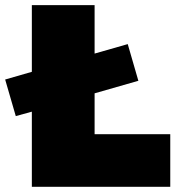

<svg xmlns="http://www.w3.org/2000/svg" viewBox="-56 -721 682 741"><path d="M-36.1 -414.1 66.9 -443.8V-701.2H309.1V-514.2L437 -550.8L478 -409.2L309.1 -360.8V-203.1H601.1V0H66.9V-290L4.9 -272.9Z"/></svg>

Font: Trueno UltraBlack
Style: Regular
Weight: 950
Designer: Julieta Ulanovsky
Foundry: Julieta Ulanovsky
Version: Version 3.001b | FøM Fix